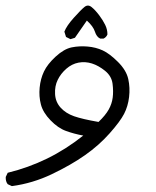

<svg xmlns="http://www.w3.org/2000/svg" viewBox="-30 -333 550 675"><path d="M11.7 321.3 -2.9 314.5Q-10.7 304.7 -9.8 289.1L-2.9 274.4Q69.3 256.8 135.3 224.6Q201.2 192.4 262.7 143.6Q230.5 137.7 202.1 127.4Q173.8 117.2 147.5 89.8Q121.1 62.5 113.8 34.2Q106.4 5.9 109.4 -24.9Q112.3 -55.7 124.5 -81.5Q136.7 -107.4 166 -134.3Q195.3 -161.1 222.2 -166.5Q249 -171.9 277.8 -169.4Q306.6 -167 331.1 -155.8Q355.5 -144.5 384.8 -115.2Q414.1 -85.9 420.9 -55.2Q427.7 -24.4 423.8 8.3Q419.9 41 406.2 67.4Q392.6 93.8 355.5 135.7Q318.4 177.7 269 212.4Q219.7 247.1 152.3 279.3Q85 311.5 11.7 321.3ZM316.4 95.7Q340.8 72.3 352.1 52.2Q363.3 32.2 366.2 10.3Q369.1 -11.7 365.7 -38.6Q362.3 -65.4 339.4 -84Q316.4 -102.5 293 -109.9Q269.5 -117.2 246.1 -112.8Q222.7 -108.4 203.1 -91.3Q183.6 -74.2 172.9 -52.2Q162.1 -30.3 163.6 -2.4Q165 25.4 183.1 45.4Q201.2 65.4 230.5 75.7Q259.8 85.9 316.4 95.7ZM217.8 -195.3 202.1 -203.1 196.3 -221.7Q204.1 -242.2 229.5 -270.5Q254.9 -298.8 267.1 -308.6Q279.3 -318.4 292 -308.1Q304.7 -297.9 318.4 -279.8Q332 -261.7 339.8 -245.6Q347.7 -229.5 347.7 -211.9Q343.8 -202.1 334 -197.3H322.3Q309.6 -203.1 303.7 -221.7Q297.9 -240.2 275.4 -260.7L233.4 -200.2Z"/></svg>

Font: NaikaiFont
Style: Regular
Weight: 400
Version: Version 1.67